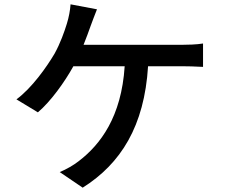

<svg xmlns="http://www.w3.org/2000/svg" viewBox="-20 -821 1040 887"><path d="M428 -778 306 -801C304 -773 298 -741 289 -712C277 -673 259 -622 232 -573C196 -512 127 -414 56 -362L155 -302C214 -352 278 -441 319 -515H556C541 -281 444 -153 343 -76C320 -58 287 -39 256 -26L362 46C538 -65 647 -238 664 -515H820C843 -515 884 -514 918 -512V-620C888 -615 845 -614 820 -614H366C379 -646 390 -677 399 -702C407 -723 418 -754 428 -778Z"/></svg>

Font: Source Han Sans JP Medium
Style: Regular
Weight: 500
Designer: Ryoko NISHIZUKA 西塚涼子 (kana, bopomofo & ideographs); Paul D. Hunt (Latin, Greek & Cyrillic); Sandoll Communications 산돌커뮤니
Foundry: Adobe
Version: Version 2.002;hotconv 1.0.116;makeotfexe 2.5.65601